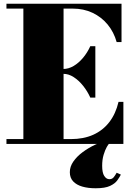

<svg xmlns="http://www.w3.org/2000/svg" viewBox="-20 -770 709 1027"><path d="M14.5 0V-26H105V-724H14.5V-750H630V-545H604Q589 -598.5 555.8 -638.8Q522.5 -679 475 -701.5Q427.5 -724 369 -724H320V-26H359Q427 -26 478.8 -49.2Q530.5 -72.5 564.8 -117Q599 -161.5 614 -225H640V0ZM463 -248Q448 -281.5 425 -310.5Q402 -339.5 374.2 -357.5Q346.5 -375.5 318 -375H300V-401H318Q346.5 -401 374 -417.2Q401.5 -433.5 424.8 -461.5Q448 -489.5 463 -523H490V-248ZM491.5 237Q451 237 420 228Q389 219 371.2 200Q353.5 181 353.5 151Q353.5 121 372.5 93.8Q391.5 66.5 422.2 43.8Q453 21 489 4Q525 -13 559 -22.5L565.5 -3.5Q560.5 0 551.2 16.2Q542 32.5 534.2 58.2Q526.5 84 526.5 117Q526.5 154.5 537.8 171.5Q549 188.5 565 188.5Q579.5 188.5 587.8 178.5Q596 168.5 604 154L626.5 164Q619.5 178 607.2 195Q595 212 568.5 224.5Q542 237 491.5 237Z"/></svg>

Font: Bodoni Moda 9pt Black
Style: Regular
Weight: 900
Designer: Owen Earl
Foundry: indestructible type
Version: Version 2.005